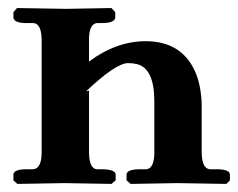

<svg xmlns="http://www.w3.org/2000/svg" viewBox="-20 -454 589 475"><path d="M200.2 -75.2Q201.2 -36.1 220.2 -35.2H235.8Q264.6 -34.2 266.1 -22.9V-7.8L255.9 1Q254.9 1 139.2 -1Q139.2 -1 22.9 1L13.2 -7.8V-22.9Q15.1 -34.7 42 -35.2H62Q82.5 -37.1 83 -75.2V-357.9Q82 -396 62 -397H42Q14.6 -397.9 13.2 -410.2V-423.8L22 -434.1Q22.9 -434.1 143.1 -432.1Q143.1 -432.1 255.9 -434.1L265.1 -423.8V-410.2Q263.2 -397.5 235.8 -397H220.2Q200.7 -395 200.2 -357.9V-301.8Q267.1 -351.6 339.8 -352.1Q433.6 -352.1 465.8 -269.5Q478.5 -235.4 479 -191.9V-75.2Q480 -36.1 500 -35.2H520Q547.9 -34.2 548.8 -22.9V-7.8L540 1Q539.1 1 418.9 -1L303.2 1L293 -7.8V-22.9Q294.9 -34.7 323.2 -35.2H341.8Q361.3 -37.1 361.8 -75.2V-203.1Q361.8 -284.7 318.8 -295.4Q308.6 -297.9 295.9 -297.9Q265.1 -296.4 192.9 -228L200.2 -230Z"/></svg>

Font: Linux Libertine O
Style: Semibold
Weight: 700
Designer: Philipp H. Poll
Foundry: Philipp H. Poll
Version: Version 5.0.0